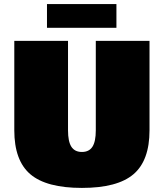

<svg xmlns="http://www.w3.org/2000/svg" viewBox="-20 -900 802 940"><path d="M50 -262V-700H313V-262Q313 -207 329.5 -181.5Q346 -156 381 -156Q416 -156 432.5 -181.5Q449 -207 449 -262V-700H712V-262Q712 -114 633.5 -47Q555 20 381 20Q207 20 128.5 -47Q50 -114 50 -262ZM210 -764V-880H550V-764Z"/></svg>

Font: Fivo Sans Modern ExtBlk
Style: Regular
Weight: 950
Designer: Alexander Slobzheninov
Foundry: Alexander Slobzheninov
Version: 1.0